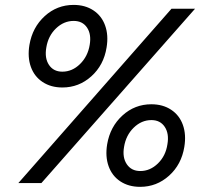

<svg xmlns="http://www.w3.org/2000/svg" viewBox="-20 -735 825 771"><path d="M668.7 -700H763.3L146.3 0H53.8ZM98.2 -554.7Q110.2 -625.3 159.6 -670.3Q209 -715.3 275.7 -715.3Q321.8 -715.3 355.1 -693.3Q388.3 -671.3 402.2 -632.4Q416.2 -593.5 408 -544.3Q396.7 -473.5 346.8 -428.6Q297 -383.7 230.5 -383.7Q184.3 -383.7 151.1 -405.7Q117.8 -427.7 103.9 -466.6Q90 -505.5 98.2 -554.7ZM340.2 -554.7Q347.5 -597.3 329.5 -624.2Q311.5 -651 275.8 -651Q236.2 -651 204.8 -620.9Q173.5 -590.8 166 -544.3Q158.5 -501.8 176.6 -474.5Q194.7 -447.2 230.3 -447.2Q270 -447.2 301.2 -477.7Q332.5 -508.2 340.2 -554.7ZM410.3 -155.7Q422.3 -226.3 471.8 -271.3Q521.2 -316.3 587.8 -316.3Q634 -316.3 667.2 -294.3Q700.5 -272.3 714.4 -233.4Q728.3 -194.5 720.2 -145.3Q708.8 -74.5 659 -29.6Q609.2 15.3 542.7 15.3Q496.5 15.3 463.2 -6.7Q430 -28.7 416.1 -67.6Q402.2 -106.5 410.3 -155.7ZM652.3 -155.7Q659.7 -198.2 641.6 -225.5Q623.5 -252.8 588 -252.8Q548.2 -252.8 516.9 -222.3Q485.7 -191.8 478.2 -145.3Q470.7 -102.8 489.2 -75.5Q507.7 -48.2 543.3 -48.2Q583 -48.2 614.2 -78.7Q645.5 -109.2 652.3 -155.7Z"/></svg>

Font: Oak Sans Light Italic
Style: Regular
Weight: 400
Italic angle: -9.5°
Foundry: Erik Kennedy, Walven
Version: Version 1.000;Glyphs 3.1.2 (3151)